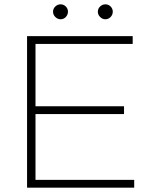

<svg xmlns="http://www.w3.org/2000/svg" viewBox="-20 -867 695 887"><path d="M105 0V-700H593V-664H144V-376H553V-340H144V-36H600V0ZM260 -778Q246 -778 235.5 -788.5Q225 -799 225 -813Q225 -827 235.5 -837Q246 -847 260 -847Q274 -847 284 -837Q294 -827 294 -813Q294 -799 284 -788.5Q274 -778 260 -778ZM467 -778Q453 -778 442.5 -788.5Q432 -799 432 -813Q432 -827 442.5 -837Q453 -847 467 -847Q481 -847 491 -837Q501 -827 501 -813Q501 -799 491 -788.5Q481 -778 467 -778Z"/></svg>

Font: REM Thin
Style: Regular
Weight: 250
Designer: Octavio Pardo
Foundry: Ashler Design
Version: Version 1.005;gftools[0.9.28]